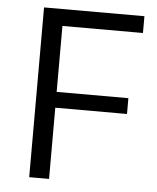

<svg xmlns="http://www.w3.org/2000/svg" viewBox="-50 -719 623 762"><g transform="rotate(5 261.5 -338.0)"><path d="M173.8 -283.7H459.5V-346.7H173.8V-609.4H494.6V-676.3H94.7V0H173.8Z"/></g></svg>

Font: Estedad Regular
Style: Regular
Weight: 400
Designer: Amin Abedi
Version: Version 7.3